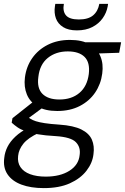

<svg xmlns="http://www.w3.org/2000/svg" viewBox="-52 -734 642 986"><path d="M173 232Q106 232 58 214Q10 196 -13.5 161Q-37 126 -30 76Q-27 47 -13.5 20Q0 -7 27 -32.5Q54 -58 97 -80L148 -52Q92 -26 68 4Q44 34 41 67Q37 100 53 124Q69 148 102.5 160.5Q136 173 183 173Q257 173 304.5 143Q352 113 357 62Q363 22 337.5 -4Q312 -30 234 -35Q179 -38 142 -44.5Q105 -51 79.5 -60Q54 -69 37.5 -80.5Q21 -92 8 -104L12 -127L122 -214L182 -192L67 -107L80 -140Q92 -132 103.5 -124.5Q115 -117 132 -111.5Q149 -106 178 -101.5Q207 -97 253 -94Q326 -89 366 -69Q406 -49 420 -16.5Q434 16 428 58Q423 103 392 143Q361 183 306.5 207.5Q252 232 173 232ZM242 -164Q180 -164 141 -187Q102 -210 86 -249Q70 -288 76 -336Q83 -392 113.5 -435.5Q144 -479 193.5 -504Q243 -529 307 -529Q370 -529 408.5 -506.5Q447 -484 463.5 -445Q480 -406 473 -356Q466 -302 436.5 -258.5Q407 -215 357.5 -189.5Q308 -164 242 -164ZM253 -223Q316 -223 356 -257Q396 -291 404 -354Q411 -413 382.5 -441.5Q354 -470 296 -470Q235 -470 193.5 -436.5Q152 -403 145 -339Q137 -281 166 -252Q195 -223 253 -223ZM380 -457 369 -517H570L560 -463ZM343 -578Q299 -578 272 -595Q245 -612 235 -640Q225 -668 230 -701L232 -714H276Q269 -676 287 -655Q305 -634 353 -634Q401 -634 426 -655Q451 -676 458 -714H503L501 -701Q495 -668 475 -640Q455 -612 422 -595Q389 -578 343 -578Z"/></svg>

Font: DM Sans 11pt Light
Style: Italic
Weight: 300
Italic angle: -10°
Version: Version 4.004;gftools[0.9.30]